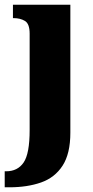

<svg xmlns="http://www.w3.org/2000/svg" viewBox="-43 -556 397 816"><path d="M-23 240V172H-17Q32 172 57.5 134.5Q83 97 83 -4V-413Q83 -455 63 -467Q43 -479 15 -479H12V-536H256V8Q256 97 223 148Q190 199 131.5 219.5Q73 240 -3 240Z"/></svg>

Font: Noto Serif Thai Condensed Black
Style: Regular
Weight: 900
Width: 3
Designer: Monotype Design Team
Foundry: Monotype Imaging Inc.
Version: Version 2.002; ttfautohint (v1.8.4.7-5d5b)